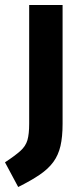

<svg xmlns="http://www.w3.org/2000/svg" viewBox="-54 -520 333 770"><path d="M19 230 -34 131Q7 104 28 85Q49 66 56 42Q63 18 63 -24V-500H197V-23Q197 29 188.5 65.5Q180 102 160 129.5Q140 157 105.5 180.5Q71 204 19 230Z"/></svg>

Font: Titillium Web
Style: Bold
Weight: 700
Designer: Mohamed Gaber, Accademia di Belle Arti di Urbino
Foundry: Kief Type Foundry, Accademia di Belle Arti di Urbino
Version: Version 3.000